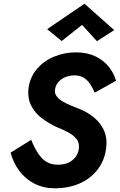

<svg xmlns="http://www.w3.org/2000/svg" viewBox="-20 -996 645 1034"><path d="M148 -243 37 -174Q52 -118 85 -74.5Q118 -31 166.5 -6.5Q215 18 275 18Q348 18 406.5 -7Q465 -32 503.5 -80Q542 -128 551 -194Q559 -249 541.5 -290Q524 -331 489.5 -360.5Q455 -390 411 -408Q387 -417 362 -427.5Q337 -438 316 -450.5Q295 -463 283.5 -480Q272 -497 277 -518Q281 -540 296.5 -556.5Q312 -573 334 -581.5Q356 -590 381 -590Q411 -590 431 -577.5Q451 -565 465 -544Q479 -523 490 -497L605 -561Q593 -603 565 -637.5Q537 -672 493 -693Q449 -714 389 -714Q327 -714 271.5 -691Q216 -668 179.5 -625.5Q143 -583 134 -525Q127 -468 148 -427Q169 -386 206.5 -358.5Q244 -331 282 -313Q315 -300 345 -284.5Q375 -269 392.5 -246.5Q410 -224 404 -190Q399 -165 383.5 -146.5Q368 -128 345 -118.5Q322 -109 292 -109Q263 -109 241 -119Q219 -129 202.5 -147.5Q186 -166 172.5 -190.5Q159 -215 148 -243ZM422 -862 502 -774 595 -834 435 -976 234 -839 312 -775Z"/></svg>

Font: Jost SemiBold
Style: Italic
Weight: 600
Italic angle: -5°
Version: Version 3.710